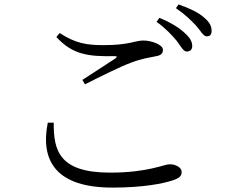

<svg xmlns="http://www.w3.org/2000/svg" viewBox="-20 -837 1040 872"><path d="M783 -651C802 -625 813 -603 828 -603C843 -603 853 -611 853 -628C853 -648 843 -666 818 -688C794 -711 755 -735 704 -756L691 -738C734 -707 762 -676 783 -651ZM871 -720C893 -695 903 -672 919 -672C934 -672 941 -680 941 -697C941 -718 932 -737 905 -759C881 -780 842 -799 791 -817L779 -800C824 -769 848 -744 871 -720ZM236 -669C310 -588 382 -580 499 -582C513 -582 514 -579 503 -571C466 -547 404 -506 354 -474L366 -454C435 -489 527 -535 577 -553C627 -572 657 -575 685 -581C710 -585 720 -593 720 -611C720 -634 668 -653 631 -653C592 -653 569 -632 450 -632C371 -632 322 -641 251 -687ZM224 -280C223 -153 249 -53 480 -53C653 -53 724 -91 751 -91C776 -91 805 -78 805 -56C805 -38 795 -28 765 -18C719 -3 630 15 491 15C237 15 162 -104 197 -280Z"/></svg>

Font: Harano Aji Mincho CN
Style: Regular
Weight: 400
Foundry: Masamichi Hosoda
Version: HaranoAjiMinchoCN-Regular version 20230610;ttx 4.39.4